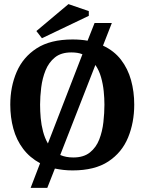

<svg xmlns="http://www.w3.org/2000/svg" viewBox="-20 -820 703 934"><path d="M129 94 175 -26Q125 -53 92.5 -96Q60 -139 45 -194Q30 -249 30 -311Q30 -398 61 -470Q92 -542 158.5 -585Q225 -628 333 -628Q353 -628 371.5 -626.5Q390 -625 406 -622L440 -708H524L481 -598Q535 -573 568.5 -529.5Q602 -486 617.5 -430Q633 -374 633 -311Q633 -224 603 -151Q573 -78 507 -34.5Q441 9 333 9Q309 9 288 6.5Q267 4 247 0L210 94ZM213 -122 381 -556Q369 -561 355.5 -563Q342 -565 327 -565Q277 -565 247 -540.5Q217 -516 201.5 -477.5Q186 -439 180.5 -394.5Q175 -350 175 -311Q175 -279 178 -245.5Q181 -212 189.5 -180Q198 -148 213 -122ZM337 -54Q387 -54 417.5 -78.5Q448 -103 463 -142Q478 -181 483 -226Q488 -271 488 -311Q488 -342 484.5 -376.5Q481 -411 471.5 -444.5Q462 -478 444 -504L273 -66Q287 -60 302.5 -57Q318 -54 337 -54ZM184 -634 157 -669 313 -800 412 -766V-743Z"/></svg>

Font: Manuale
Style: Regular
Weight: 400
Designer: Eduardo Tunni / Pablo Cosgaya
Foundry: Eduardo Tunni / Pablo Cosgaya
Version: Version 1.002